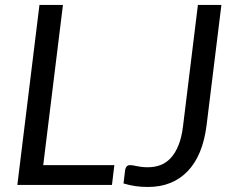

<svg xmlns="http://www.w3.org/2000/svg" viewBox="-20 -736 930 764"><path d="M49 0ZM152 -79H435L425.5 0H49L137 -716.5H230.5ZM802 -237.5Q794.5 -178 775.8 -132.2Q757 -86.5 727.2 -55.2Q697.5 -24 657.8 -8Q618 8 568.5 8Q541.5 8 518.2 4.5Q495 1 471.5 -6L478 -60.5Q479.5 -68 484 -73.5Q488.5 -79 498.5 -79Q504 -79 510.2 -77.8Q516.5 -76.5 524.8 -74.8Q533 -73 543.8 -71.8Q554.5 -70.5 569 -70.5Q595 -70.5 618 -79Q641 -87.5 659.2 -107Q677.5 -126.5 690.2 -158Q703 -189.5 708.5 -235.5L767.5 -716.5H861Z"/></svg>

Font: Lato
Style: Italic
Weight: 400
Italic angle: -7°
Designer: Lukasz Dziedzic
Foundry: tyPoland Lukasz Dziedzic
Version: Version 2.007; 2014-02-27